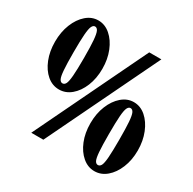

<svg xmlns="http://www.w3.org/2000/svg" viewBox="-170 -950 1143 1137"><g transform="rotate(30 401.5 -382.0)"><path d="M189 -303.5Q143.5 -303.5 107 -334.5Q70.5 -365.5 49.2 -418.8Q28 -472 28 -538Q28 -604 49.5 -657.8Q71 -711.5 107.5 -743.2Q144 -775 189 -775Q234 -775 271 -743Q308 -711 329.8 -657.2Q351.5 -603.5 351.5 -538Q351.5 -472 329.8 -418.8Q308 -365.5 271.2 -334.5Q234.5 -303.5 189 -303.5ZM176 0 543 -761.5H626L258.5 0ZM189 -345.5Q202.5 -345.5 210.2 -360.2Q218 -375 221.5 -416.5Q225 -458 225 -538Q225 -617.5 221.5 -659.8Q218 -702 210.2 -718Q202.5 -734 189 -734Q176.5 -734 168.8 -718Q161 -702 157.8 -659.8Q154.5 -617.5 154.5 -538Q154.5 -458 157.8 -416.5Q161 -375 168.8 -360.2Q176.5 -345.5 189 -345.5ZM612.5 10.5Q567.5 10.5 530.8 -20.8Q494 -52 472.5 -105Q451 -158 451 -224Q451 -290.5 472.8 -344Q494.5 -397.5 531.2 -429.2Q568 -461 612.5 -461Q658 -461 694.8 -429Q731.5 -397 753.2 -343.2Q775 -289.5 775 -224Q775 -158 753.2 -105Q731.5 -52 694.8 -20.8Q658 10.5 612.5 10.5ZM612.5 -31.5Q626 -31.5 633.8 -46.2Q641.5 -61 644.8 -102.5Q648 -144 648 -224Q648 -303.5 644.8 -346Q641.5 -388.5 633.8 -404.5Q626 -420.5 612.5 -420.5Q600 -420.5 592.2 -404.5Q584.5 -388.5 581.2 -346Q578 -303.5 578 -224Q578 -144 581.2 -102.5Q584.5 -61 592.2 -46.2Q600 -31.5 612.5 -31.5Z"/></g></svg>

Font: Libre Caslon Condensed
Style: Bold
Weight: 700
Designer: Pablo Impallari, Rodrigo Fuenzalida, Katja Schimmel, Ertekin Erdin
Foundry: Pablo Impallari, Rodrigo Fuenzalida
Version: Version 2.000; ttfautohint (v1.8.4.7-5d5b);gftools[0.9.33]